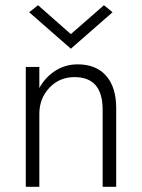

<svg xmlns="http://www.w3.org/2000/svg" viewBox="-20 -717 545 737"><path d="M252 -586 379 -697 412 -670 252 -530 92 -670 126 -697ZM374 -296Q374 -421 266 -421Q208 -421 169.5 -380Q131 -339 131 -280V0H79V-460H131V-379Q154 -421 192.5 -445.5Q231 -470 278 -470Q349 -470 387.5 -426Q426 -382 426 -302V0H374Z"/></svg>

Font: Renner* Light
Style: Light
Weight: 300
Version: Version 003.000 ; ttfautohint (v0.97) -l 8 -r 50 -G 200 -x 1